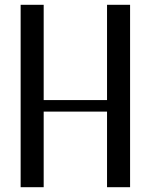

<svg xmlns="http://www.w3.org/2000/svg" viewBox="-20 -780 628 800"><path d="M426 -363H162V-760H66V0H162V-315H426V0H522V-760H426Z"/></svg>

Font: LXGW Marker Gothic
Style: Regular
Weight: 400
Version: Version 1.001